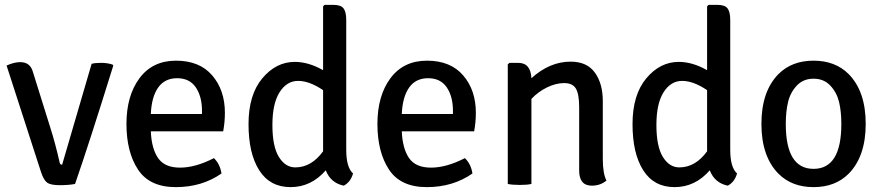

<svg xmlns="http://www.w3.org/2000/svg" viewBox="-20 -755 3619 788"><path d="M235 -79 356 -493Q369 -497 395 -497Q421 -497 442 -490L445 -486Q346 -167 288 0Q262 5 225 5Q188 5 173.5 -5.5Q159 -16 148 -50L7 -486Q38 -500 63 -500Q104 -500 115 -460L185 -236Q208 -164 225 -87Q227 -79 235 -79Z M896 -216H599Q602 -145 629 -106Q656 -67 719 -67Q782 -67 858 -106Q883 -82 889 -43Q809 13 701.5 13Q594 13 546.5 -59Q499 -131 499 -246.5Q499 -362 552.5 -434Q606 -506 702.5 -506Q799 -506 851 -445.5Q903 -385 903 -292Q903 -254 896 -216ZM599 -287H809V-300Q809 -359 783.5 -396.5Q758 -434 707 -434Q656 -434 629 -395.5Q602 -357 599 -287Z M1190 -501Q1246 -501 1306 -467V-729L1312 -735H1349Q1379 -735 1390 -720.5Q1401 -706 1401 -673V-140Q1401 -68 1429 -43Q1419 -8 1391 7Q1337 -4 1317 -56Q1257 13 1172.5 13Q1088 13 1044 -56Q1000 -125 1000 -245.5Q1000 -366 1056.5 -433.5Q1113 -501 1190 -501ZM1192 -68Q1258 -68 1306 -134V-385Q1250 -423 1203.5 -423Q1157 -423 1127.5 -376.5Q1098 -330 1098 -242Q1098 -154 1124.5 -111Q1151 -68 1192 -68Z M1926 -216H1629Q1632 -145 1659 -106Q1686 -67 1749 -67Q1812 -67 1888 -106Q1913 -82 1919 -43Q1839 13 1731.5 13Q1624 13 1576.5 -59Q1529 -131 1529 -246.5Q1529 -362 1582.5 -434Q1636 -506 1732.5 -506Q1829 -506 1881 -445.5Q1933 -385 1933 -292Q1933 -254 1926 -216ZM1629 -287H1839V-300Q1839 -359 1813.5 -396.5Q1788 -434 1737 -434Q1686 -434 1659 -395.5Q1632 -357 1629 -287Z M2454 -340V-103Q2454 -43 2469 -14Q2444 7 2409 7Q2357 7 2357 -55V-315Q2357 -369 2343.5 -391.5Q2330 -414 2295.5 -414Q2261 -414 2224.5 -396Q2188 -378 2161 -349V0Q2144 4 2113.5 4Q2083 4 2064 0V-491L2071 -497H2107Q2158 -497 2161 -434Q2236 -502 2322 -502Q2389 -502 2421.5 -457Q2454 -412 2454 -340Z M2766 -501Q2822 -501 2882 -467V-729L2888 -735H2925Q2955 -735 2966 -720.5Q2977 -706 2977 -673V-140Q2977 -68 3005 -43Q2995 -8 2967 7Q2913 -4 2893 -56Q2833 13 2748.5 13Q2664 13 2620 -56Q2576 -125 2576 -245.5Q2576 -366 2632.5 -433.5Q2689 -501 2766 -501ZM2768 -68Q2834 -68 2882 -134V-385Q2826 -423 2779.5 -423Q2733 -423 2703.5 -376.5Q2674 -330 2674 -242Q2674 -154 2700.5 -111Q2727 -68 2768 -68Z M3463 -451Q3533 -380 3533 -246.5Q3533 -113 3463 -42Q3408 13 3319 13Q3230 13 3175 -42Q3105 -113 3105 -246.5Q3105 -380 3175 -451Q3230 -506 3319 -506Q3408 -506 3463 -451ZM3205 -246Q3205 -62 3319 -62Q3433 -62 3433 -246Q3433 -298 3423.5 -337Q3414 -376 3387.5 -404Q3361 -432 3319 -432Q3277 -432 3250.5 -404Q3224 -376 3214.5 -337Q3205 -298 3205 -246Z"/></svg>

Font: Signika Negative
Style: Regular
Weight: 400
Designer: Anna Giedrys
Foundry: Anna Giedrys
Version: Version 1.001